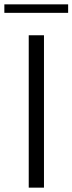

<svg xmlns="http://www.w3.org/2000/svg" viewBox="-49 -862 333 882"><path d="M83 -700H153V0H83ZM-29 -842H264V-803H-29Z"/></svg>

Font: Lopes Sans Light
Style: Regular
Weight: 300
Designer: Gabriel Lam, Diego Maldonado
Foundry: TypeRant, Foresti Design
Version: Version 4.000